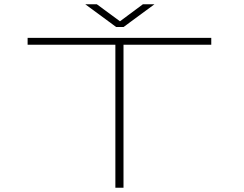

<svg xmlns="http://www.w3.org/2000/svg" viewBox="-20 -877 1140 897"><path d="M519 0V-668H109V-700H967V-668H557V0ZM378.5 -857H432.5L540.5 -777.5L647.5 -857H701.5L557.5 -751H522.5Z"/></svg>

Font: Trispace Expanded Thin
Style: Regular
Weight: 100
Width: 7
Designer: Tyler Finck
Foundry: Etcetera Type Company
Version: Version 1.210; ttfautohint (v1.8.3)